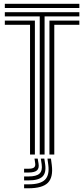

<svg xmlns="http://www.w3.org/2000/svg" viewBox="-20 -820 447 1019"><path d="M190.9 0V-733H5.6V-755.4H401.1V-733H216.6V0ZM139.4 0V-688.4H5.6V-710.7H165.2V0ZM242.4 0V-710.7H401.1V-688.4H268.1V0ZM5.6 -777.7V-800H401.1V-777.7ZM231.9 21.9H250.4L254.8 55.5Q263.1 120.9 234.2 150Q205.2 179.2 131.3 179.2H107.9V158.3H131.3Q193.9 158.3 218.6 134Q243.3 109.7 236.3 55.5ZM163.2 21.9H180.1L184.4 47.4Q188.9 72.6 176.4 84.1Q163.9 95.6 131.3 95.6H107.9V75.5H131.3Q152.6 75.5 160.7 68.8Q168.8 62.1 166.8 47.4ZM196.7 21.9H215.2L219.6 51.4Q226.3 96.8 205.5 117.1Q184.8 137.4 131.3 137.4H107.9V116.5H131.3Q173.3 116.5 189.7 101.2Q206.1 85.9 201.1 51.4Z"/></svg>

Font: Big Shoulders Inline Text SC Thin
Style: Regular
Weight: 100
Designer: Patric King
Foundry: XO Type Co
Version: Version 2.002